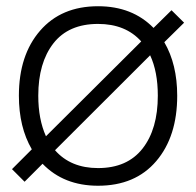

<svg xmlns="http://www.w3.org/2000/svg" viewBox="-20 -575 623 610"><path d="M58.1 2.4 18.1 -37.6 81.1 -100.6Q40 -170.9 40 -271Q40 -399.9 107.4 -477.5Q174.8 -555.2 291.5 -555.2Q400.4 -555.2 467.8 -486.3L524.9 -542.5L564.9 -502.9L502 -440.9Q543 -370.6 543 -271Q543 -141.1 476.3 -63Q409.7 15.1 291.5 15.1Q182.6 15.1 115.2 -54.7ZM101.6 -271Q101.6 -196.3 126 -142.1L428.7 -443.4Q378.9 -499 291.5 -499Q197.8 -499 149.7 -437.3Q101.6 -375.5 101.6 -271ZM154.8 -97.7Q204.6 -41 291.5 -41Q384.3 -41 432.9 -103Q481.4 -165 481.4 -271Q481.4 -347.2 457 -399.4Z"/></svg>

Font: Manrope Light
Style: Regular
Weight: 300
Designer: Mikhail Sharanda
Foundry: Mikhail Sharanda
Version: Version 4.505;FEAKit 1.0